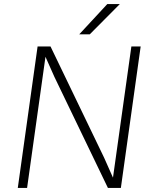

<svg xmlns="http://www.w3.org/2000/svg" viewBox="-20 -930 750 950"><path d="M249 -550 205 -649 114 0H68L166 -700H230L495 -150L539 -51L630 -700H676L578 0H514ZM511 -910H573L424 -760H372Z"/></svg>

Font: Retni Sans Light
Style: Italic
Weight: 300
Italic angle: -8°
Designer: Vitaly Kuzmin
Foundry: ParaType Ltd.
Version: Version 1.00;June 10, 2019;FontCreator 11.5.0.2425 64-bit; t